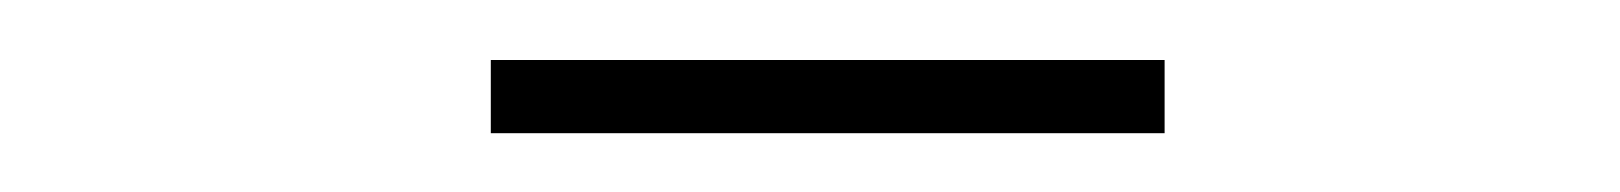

<svg xmlns="http://www.w3.org/2000/svg" viewBox="-20 -562 540 64"><path d="M143.6 -542H368.2V-517.6H143.6Z"/></svg>

Font: Mgen+ 1mn thin
Style: Regular
Weight: 100
Designer: [Source Han Sans]
Ryoko NISHIZUKA  (kana & ideographs); Paul D. Hunt (Latin, Greek & Cyrillic); Wenlong ZHANG  (bopomofo
Version: Version 1.059.20150602